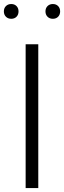

<svg xmlns="http://www.w3.org/2000/svg" viewBox="-50 -958 327 978"><path d="M145 -732.4H80.6V0H145ZM219.2 -862.3Q202.6 -862.3 192.1 -872.8Q181.6 -883.3 181.6 -899.9Q181.6 -916.5 192.1 -927Q202.6 -937.5 219.2 -937.5Q235.8 -937.5 246.1 -927Q256.3 -916.5 256.3 -899.9Q256.3 -883.3 246.1 -872.8Q235.8 -862.3 219.2 -862.3ZM7.3 -862.3Q-9.3 -862.3 -19.8 -872.8Q-30.3 -883.3 -30.3 -899.9Q-30.3 -916.5 -19.8 -927Q-9.3 -937.5 7.3 -937.5Q23.9 -937.5 34.2 -927Q44.4 -916.5 44.4 -899.9Q44.4 -883.3 34.2 -872.8Q23.9 -862.3 7.3 -862.3Z"/></svg>

Font: Kumbh Sans Light
Style: Regular
Weight: 300
Version: Version 1.004